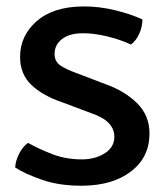

<svg xmlns="http://www.w3.org/2000/svg" viewBox="-20 -579 528 612"><path d="M28.5 -45Q29 -65.5 41 -89Q53 -112.5 69.5 -123.5Q104 -104 148 -87.2Q192 -70.5 243 -71Q284.5 -71.5 314.5 -90.8Q344.5 -110 344.5 -143Q344.5 -194 270 -218.5L175.5 -254Q116.5 -274 80.2 -308.2Q44 -342.5 44 -397.5Q44 -465 96.5 -511.2Q149 -557.5 244 -558.5Q296 -559 347.5 -546.2Q399 -533.5 434 -517Q434 -494.5 424.2 -472.2Q414.5 -450 397.5 -437Q362 -453.5 319.5 -463.5Q277 -473.5 242 -473Q200.5 -472.5 177.2 -454.2Q154 -436 154 -407Q154 -383 172.2 -370.5Q190.5 -358 224 -346L315.5 -311Q376 -290 416.2 -250.8Q456.5 -211.5 456.5 -153.5Q456.5 -78 398.2 -33Q340 12 243.5 13Q171 13.5 116 -5.2Q61 -24 28.5 -45Z"/></svg>

Font: Signika SC
Style: Regular
Weight: 400
Designer: Anna Giedryś
Foundry: Anna Giedryś
Version: Version 2.000; ttfautohint (v1.8.3) -l 8 -r 50 -G 200 -x 9 -